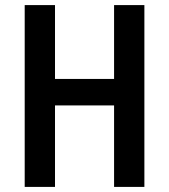

<svg xmlns="http://www.w3.org/2000/svg" viewBox="-20 -785 664 754"><path d="M547 -51H428V-371H196V-51H77V-765H196V-475H428V-765H547Z"/></svg>

Font: Noto Sans Tamil UI Condensed SemiBold
Style: Regular
Weight: 600
Width: 3
Designer: Jelle Bosma - Monotype Design Team
Foundry: Monotype Imaging Inc.
Version: Version 2.004; ttfautohint (v1.8.4.7-5d5b)